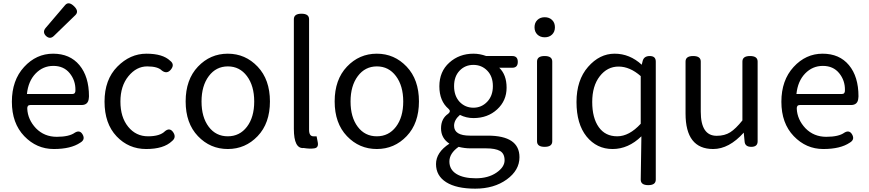

<svg xmlns="http://www.w3.org/2000/svg" viewBox="-20 -878 5195 1148"><path d="M460 -25Q404 13 301.5 13Q199 13 125 -64Q51 -141 51 -269.5Q51 -398 124 -477.5Q197 -557 297.5 -557Q398 -557 455 -488.5Q512 -420 512 -302L511 -291Q508 -250 467 -250H161Q142 -250 143 -228Q146 -163 195 -111Q245 -60 319.5 -60Q394 -60 428 -85Q458 -103 474.5 -73Q491 -43 460 -25ZM141 -316H413Q432 -316 431 -339Q432 -397 396.5 -440.5Q361 -484 299 -484Q237 -484 193 -438.5Q149 -393 141 -316ZM302 -663Q279 -641 255 -663Q232 -686 253 -711L369 -847Q390 -872 422 -841.5Q454 -811 431 -788Z M967 -94Q996 -117 1016 -86.5Q1036 -56 1008 -34Q959 13 854 13Q749 13 677 -63Q605 -139 605 -270.5Q605 -402 681.5 -479.5Q758 -557 855.5 -557Q953 -557 997 -515Q1026 -493 1002.5 -463Q979 -433 948 -456Q924 -481 860 -481Q796 -481 748 -422.5Q700 -364 700 -270.5Q700 -177 746.5 -120Q793 -63 865 -63Q937 -63 967 -94Z M1520.5 -64Q1447 13 1342 13Q1237 13 1163.5 -64Q1090 -141 1090 -271.5Q1090 -402 1163.5 -479.5Q1237 -557 1342 -557Q1447 -557 1520.5 -479.5Q1594 -402 1594 -271.5Q1594 -141 1520.5 -64ZM1228 -120Q1271 -63 1342 -63Q1413 -63 1456.5 -120Q1500 -177 1500 -271Q1500 -365 1456.5 -423Q1413 -481 1342.5 -481Q1272 -481 1228.5 -423Q1185 -365 1185 -271Q1185 -177 1228 -120Z M1880 -27Q1886 5 1859.5 9Q1833 13 1796 7Q1737 13 1737 -108V-763Q1737 -796 1782.5 -796Q1828 -796 1828 -763V-102Q1828 -63 1854 -63H1873Z M2411.5 -64Q2338 13 2233 13Q2128 13 2054.5 -64Q1981 -141 1981 -271.5Q1981 -402 2054.5 -479.5Q2128 -557 2233 -557Q2338 -557 2411.5 -479.5Q2485 -402 2485 -271.5Q2485 -141 2411.5 -64ZM2119 -120Q2162 -63 2233 -63Q2304 -63 2347.5 -120Q2391 -177 2391 -271Q2391 -365 2347.5 -423Q2304 -481 2233.5 -481Q2163 -481 2119.5 -423Q2076 -365 2076 -271Q2076 -177 2119 -120Z M2667 -19Q2617 -52 2617 -110.5Q2617 -169 2660 -198Q2678 -213 2662 -227Q2607 -274 2607 -362Q2607 -450 2666.5 -503.5Q2726 -557 2811 -557Q2849 -557 2887 -543H3043Q3076 -543 3076 -508Q3076 -473 3043 -473H2965Q3009 -431 3009 -353.5Q3009 -276 2952.5 -224Q2896 -172 2811 -172Q2768 -172 2730 -191Q2695 -161 2695 -126Q2695 -67 2790 -67H2896Q3086 -67 3086 62Q3086 140 3010 195Q2934 250 2821.5 250Q2709 250 2648 211.5Q2587 173 2587 103Q2587 33 2667 -19ZM2728 -269Q2762 -234 2810.5 -234Q2859 -234 2893 -269.5Q2927 -305 2927 -363Q2927 -421 2893.5 -455.5Q2860 -490 2810.5 -490Q2761 -490 2728 -455.5Q2695 -421 2695 -363Q2695 -305 2728 -269ZM2886 9H2792Q2758 9 2722 0Q2667 39 2667 87.5Q2667 136 2709 162Q2751 188 2825 188Q2899 188 2948 154.5Q2997 121 2997 80.5Q2997 40 2969.5 24.5Q2942 9 2886 9Z M3282 -33Q3282 0 3236.5 0Q3191 0 3191 -33V-510Q3191 -543 3236.5 -543Q3282 -543 3282 -510ZM3281 -671.5Q3264 -655 3237 -655Q3210 -655 3193 -671.5Q3176 -688 3176 -715Q3176 -742 3193 -758.5Q3210 -775 3237 -775Q3264 -775 3281 -758.5Q3298 -742 3298 -715Q3298 -688 3281 -671.5Z M3811 196 3815 -63Q3737 13 3642.5 13Q3548 13 3487 -62Q3427 -137 3427 -268Q3427 -399 3496 -478Q3565 -557 3655 -557Q3745 -557 3817 -491L3822 -511Q3829 -543 3865 -543Q3901 -543 3901 -510V196Q3901 229 3856 229Q3811 229 3811 196ZM3811 -138V-423Q3746 -480 3678.5 -480Q3611 -480 3566 -422Q3521 -364 3521 -268.5Q3521 -173 3560 -118Q3599 -63 3670.5 -63Q3742 -63 3811 -138Z M4170 -210Q4170 -66 4265 -66Q4313 -66 4346 -87Q4379 -108 4419 -158V-510Q4419 -543 4464.5 -543Q4510 -543 4510 -510V-33Q4510 0 4472 0Q4434 0 4432 -33L4427 -85Q4339 13 4244 13Q4079 13 4079 -199V-510Q4079 -543 4124.5 -543Q4170 -543 4170 -510Z M5061 -25Q5005 13 4902.5 13Q4800 13 4726 -64Q4652 -141 4652 -269.5Q4652 -398 4725 -477.5Q4798 -557 4898.5 -557Q4999 -557 5056 -488.5Q5113 -420 5113 -302L5112 -291Q5109 -250 5068 -250H4762Q4743 -250 4744 -228Q4747 -163 4796 -111Q4846 -60 4920.5 -60Q4995 -60 5029 -85Q5059 -103 5075.5 -73Q5092 -43 5061 -25ZM4742 -316H5014Q5033 -316 5032 -339Q5033 -397 4997.5 -440.5Q4962 -484 4900 -484Q4838 -484 4794 -438.5Q4750 -393 4742 -316Z"/></svg>

Font: Raw Maruko Gothic CJK TC
Style: Regular
Weight: 400
Version: Version 1.001